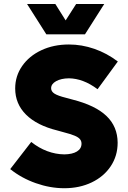

<svg xmlns="http://www.w3.org/2000/svg" viewBox="-20 -948 656 981"><path d="M32.2 -84 139.6 -222.7Q178.2 -191.9 221.2 -175.8Q264.2 -159.7 308.6 -159.2Q350.1 -159.7 373.3 -174.1Q396.5 -188.5 396.5 -213.9Q396.5 -227.5 388.2 -237.3Q379.9 -247.1 360.4 -255.1Q340.8 -263.2 304.7 -272.5L273.4 -281.2Q168.5 -307.1 113 -362.3Q57.6 -417.5 57.6 -496.1Q57.6 -559.6 93.3 -610.8Q128.9 -662.1 191.4 -691.4Q253.9 -720.7 332 -720.7Q397.9 -720.7 461.9 -698.5Q525.9 -676.3 582 -633.8L478.5 -492.2Q440.4 -520.5 404.3 -533.9Q368.2 -547.4 332 -547.9Q292 -547.4 266.6 -533.2Q241.2 -519 241.2 -497.1Q241.2 -480.5 258.5 -469.5Q275.9 -458.5 317.4 -448.2L349.6 -439.5Q467.3 -409.7 523.9 -355.5Q580.6 -301.3 581.1 -218.8Q581.1 -151.9 545.9 -98.9Q510.7 -45.9 448.7 -16.1Q386.7 13.7 308.6 13.7Q236.3 13.7 163.3 -12Q90.3 -37.6 32.2 -84ZM262.7 -927.7 315.4 -843.8 369.1 -927.7H512.7L414.1 -772.5H216.8L118.2 -927.7Z"/></svg>

Font: Wanted Sans Black
Style: Regular
Weight: 900
Designer: Original Design by Kil Hyung-jin and Kang Hanbin, Wanted Lab, Inc; Hangeul from Source Han Sans by Jang Soo-young and Ka
Foundry: Wanted Lab, Inc.
Version: Version 1.003